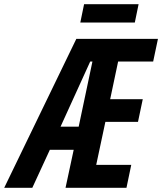

<svg xmlns="http://www.w3.org/2000/svg" viewBox="-85 -900 777 920"><path d="M-64.9 0 280.8 -713.9H671.9L648.9 -605H481L442.9 -424.8H599.1L576.2 -315.9H419.9L376 -109.9H543.9L521 0H229L268.1 -182.1H153.8L69.8 0ZM205.1 -293H292L357.9 -605H347.2ZM299.8 -792 317.9 -879.9H579.1L561 -792Z"/></svg>

Font: Open Sans Condensed
Style: Bold Italic
Weight: 700
Width: 3
Italic angle: -12°
Designer: Monotype Design Team
Foundry: Monotype Imaging Inc.
Version: Version 3.003; ttfautohint (v1.8.4)